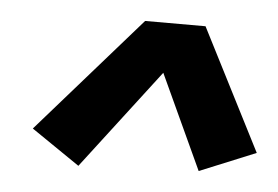

<svg xmlns="http://www.w3.org/2000/svg" viewBox="-34 -788 578 399"><g transform="rotate(5 254.5 -589.0)"><path d="M142 -433 41 -502 254 -745H380L509 -492L392 -444L301 -641Z"/></g></svg>

Font: Iosevka Curly Extrabold
Style: Italic
Weight: 800
Italic angle: -9°
Monospace: yes
Designer: Belleve Invis
Foundry: Belleve Invis
Version: Version 22.1.2; ttfautohint (v1.8.4)